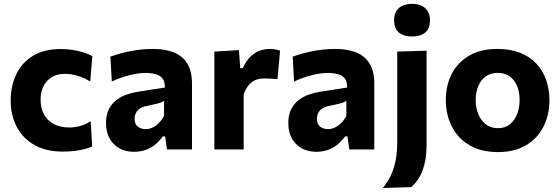

<svg xmlns="http://www.w3.org/2000/svg" viewBox="-20 -762 2856 979"><path d="M299.5 11Q214.5 11 155.5 -22.8Q96.5 -56.5 65.5 -115Q34.5 -173.5 34.5 -248.5Q34.5 -324 63.2 -383.8Q92 -443.5 148.8 -477.8Q205.5 -512 290 -512Q320 -512 349.2 -507.5Q378.5 -503 404.5 -495Q430.5 -487 451 -476L440 -347Q411.5 -363.5 387.8 -371.8Q364 -380 345 -382.8Q326 -385.5 311 -385.5Q254.5 -385.5 220.8 -349.8Q187 -314 187 -253Q187 -211.5 203.8 -179.8Q220.5 -148 253.2 -130Q286 -112 334 -112Q352.5 -112 371 -115.5Q389.5 -119 407.8 -126Q426 -133 442.5 -144L450 -15Q433 -7.5 410.8 -1.8Q388.5 4 361 7.5Q333.5 11 299.5 11Z M663.5 12Q620.5 12 588.5 -6Q556.5 -24 538.5 -56.8Q520.5 -89.5 520.5 -134.5Q520.5 -177 535.5 -205.8Q550.5 -234.5 574.2 -252.5Q598 -270.5 626.2 -280Q654.5 -289.5 681.5 -294L820.5 -315.5Q821.5 -344.5 809.5 -360.8Q797.5 -377 774.8 -383.5Q752 -390 720.5 -390Q703.5 -390 683.5 -387.2Q663.5 -384.5 641.8 -379Q620 -373.5 596.8 -365.5Q573.5 -357.5 550 -346L543 -473.5Q561.5 -480 585.5 -487Q609.5 -494 637.5 -499.8Q665.5 -505.5 696.8 -509Q728 -512.5 761 -512.5Q823.5 -512.5 867.8 -494.2Q912 -476 935.5 -437Q959 -398 959 -335Q959 -310.5 959 -275Q959 -239.5 959 -211.5V-164Q959 -126 959 -85.8Q959 -45.5 959 0H831.5L822 -66.5H810.5Q797 -47.5 776.5 -29.2Q756 -11 727.8 0.5Q699.5 12 663.5 12ZM723 -103.5Q740.5 -103.5 758 -111.8Q775.5 -120 790.5 -135.2Q805.5 -150.5 816.5 -171.5V-248Q810.5 -243.5 801.2 -239.8Q792 -236 774.2 -231.8Q756.5 -227.5 725 -221Q707 -217.5 694 -209Q681 -200.5 673.8 -187.2Q666.5 -174 666.5 -156Q666.5 -127.5 683.8 -115.5Q701 -103.5 723 -103.5Z M1073 0Q1073 -53.5 1073 -103.8Q1073 -154 1073 -216V-266Q1073 -323.5 1073 -381.5Q1073 -439.5 1073 -499L1198.5 -506.5L1205 -414.5H1217.5Q1237 -455 1260.5 -476.2Q1284 -497.5 1308.5 -505Q1333 -512.5 1355.5 -512.5Q1367 -512.5 1381.2 -510.5Q1395.5 -508.5 1408 -503.5L1395 -358.5Q1375.5 -360 1360 -361Q1344.5 -362 1327 -362Q1313 -362 1298.2 -359Q1283.5 -356 1269.5 -347Q1255.5 -338 1243.5 -322Q1231.5 -306 1222.5 -280.5V-208Q1222.5 -152 1222.5 -102.8Q1222.5 -53.5 1222.5 0Z M1593 12Q1550 12 1518 -6Q1486 -24 1468 -56.8Q1450 -89.5 1450 -134.5Q1450 -177 1465 -205.8Q1480 -234.5 1503.8 -252.5Q1527.5 -270.5 1555.8 -280Q1584 -289.5 1611 -294L1750 -315.5Q1751 -344.5 1739 -360.8Q1727 -377 1704.2 -383.5Q1681.5 -390 1650 -390Q1633 -390 1613 -387.2Q1593 -384.5 1571.2 -379Q1549.5 -373.5 1526.2 -365.5Q1503 -357.5 1479.5 -346L1472.5 -473.5Q1491 -480 1515 -487Q1539 -494 1567 -499.8Q1595 -505.5 1626.2 -509Q1657.5 -512.5 1690.5 -512.5Q1753 -512.5 1797.2 -494.2Q1841.5 -476 1865 -437Q1888.5 -398 1888.5 -335Q1888.5 -310.5 1888.5 -275Q1888.5 -239.5 1888.5 -211.5V-164Q1888.5 -126 1888.5 -85.8Q1888.5 -45.5 1888.5 0H1761L1751.5 -66.5H1740Q1726.5 -47.5 1706 -29.2Q1685.5 -11 1657.2 0.5Q1629 12 1593 12ZM1652.5 -103.5Q1670 -103.5 1687.5 -111.8Q1705 -120 1720 -135.2Q1735 -150.5 1746 -171.5V-248Q1740 -243.5 1730.8 -239.8Q1721.5 -236 1703.8 -231.8Q1686 -227.5 1654.5 -221Q1636.5 -217.5 1623.5 -209Q1610.5 -200.5 1603.2 -187.2Q1596 -174 1596 -156Q1596 -127.5 1613.2 -115.5Q1630.5 -103.5 1652.5 -103.5Z M1932 196.5Q1958.5 164.5 1974.8 128.2Q1991 92 1998.2 50.8Q2005.5 9.5 2005.5 -37.5V-216V-266Q2005.5 -315.5 2005.5 -354.8Q2005.5 -394 2005.5 -428.8Q2005.5 -463.5 2005.5 -499L2155 -503.5Q2155 -467.5 2155 -432Q2155 -396.5 2155 -356.5Q2155 -316.5 2155 -266Q2155 -216.5 2155 -175.2Q2155 -134 2155 -96.8Q2155 -59.5 2155 -21.5Q2155 15.5 2150 47.2Q2145 79 2135.2 105.8Q2125.5 132.5 2110.8 154Q2096 175.5 2077 192ZM2080.5 -576Q2039 -576 2014.2 -595.8Q1989.5 -615.5 1989.5 -660Q1989.5 -700 2014.2 -721.2Q2039 -742.5 2081.5 -742.5Q2124 -742.5 2148.2 -720.2Q2172.5 -698 2172.5 -660Q2172.5 -615.5 2148 -595.8Q2123.5 -576 2080.5 -576Z M2519.5 13.5Q2451.5 13.5 2401.2 -8Q2351 -29.5 2318.2 -66.5Q2285.5 -103.5 2269.2 -151.2Q2253 -199 2253 -251Q2253 -325.5 2283.2 -384.8Q2313.5 -444 2372.2 -478.2Q2431 -512.5 2516.5 -512.5Q2582.5 -512.5 2632.2 -492.8Q2682 -473 2715.2 -437.2Q2748.5 -401.5 2765 -353.8Q2781.5 -306 2781.5 -251Q2781.5 -175.5 2751 -115.8Q2720.5 -56 2662 -21.2Q2603.5 13.5 2519.5 13.5ZM2519 -108.5Q2556.5 -108.5 2580.8 -128.8Q2605 -149 2617.2 -181.5Q2629.5 -214 2629.5 -251Q2629.5 -295 2615.5 -326.2Q2601.5 -357.5 2576.5 -374Q2551.5 -390.5 2518.5 -390.5Q2481.5 -390.5 2456.2 -372Q2431 -353.5 2418.2 -322Q2405.5 -290.5 2405.5 -251Q2405.5 -214 2418.2 -181.5Q2431 -149 2456.2 -128.8Q2481.5 -108.5 2519 -108.5Z"/></svg>

Font: Commissioner Thin
Style: Bold
Weight: 700
Version: Version 1.001;gftools[0.9.23]